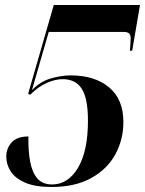

<svg xmlns="http://www.w3.org/2000/svg" viewBox="-20 -734 577 764"><path d="M185 10Q120 10 80.5 -7Q41 -24 23 -51.5Q5 -79 5 -111Q5 -144 26.5 -167.5Q48 -191 93 -191Q92 -134 100 -91Q108 -48 128.5 -24Q149 0 187 0Q251 0 290.5 -66.5Q330 -133 330 -254Q330 -342 305.5 -380.5Q281 -419 229 -419Q200 -419 166 -404Q132 -389 100 -357L92 -361L194 -714H537L506 -532H497Q498 -546 499 -560.5Q500 -575 500 -582Q500 -593 494.5 -600Q489 -607 471 -607H174L107 -375Q139 -409 181 -421.5Q223 -434 261 -434Q357 -434 414 -386.5Q471 -339 471 -248Q471 -179 439 -120Q407 -61 343 -25.5Q279 10 185 10Z"/></svg>

Font: Noto Serif Display SemiCondensed
Style: Bold Italic
Weight: 700
Width: 4
Italic angle: -12°
Designer: Monotype Design Team
Foundry: Monotype Imaging Inc.
Version: Version 2.009